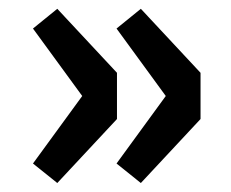

<svg xmlns="http://www.w3.org/2000/svg" viewBox="-20 -468 520 432"><path d="M165 -252 54.2 -403.8 108.9 -448.2 243.2 -304.2V-200.2L108.9 -56.2L54.2 -100.1ZM353 -252 242.2 -403.8 296.9 -448.2 431.2 -304.2V-200.2L296.9 -56.2L242.2 -100.1Z"/></svg>

Font: SourceSansPro-Bold
Style: Bold
Weight: 700
Designer: Paul D. Hunt
Foundry: Adobe Systems Incorporated
Version: Version 1.050;PS Version 1.000;hotconv 1.0.70;makeotf.lib2.5